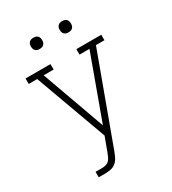

<svg xmlns="http://www.w3.org/2000/svg" viewBox="-218 -834 1036 1155"><g transform="rotate(-30 300.0 -257.0)"><path d="M121 205V167H165Q178 167 192 163.5Q206 160 215.5 150Q225 140 230.5 127.5Q236 115 241 102L277 5L96 -492H37V-530H210V-492H141L299 -53L459 -492H390V-530H563V-492H504L281 115Q274 134 265 152.5Q256 171 240.5 184Q225 197 205 201Q185 205 165 205ZM400 -641Q392 -641 384.5 -643Q377 -645 371 -651Q365 -657 363 -664.5Q361 -672 361 -680Q361 -688 363 -695.5Q365 -703 371 -709Q377 -715 384.5 -717Q392 -719 400 -719Q408 -719 415.5 -717Q423 -715 429 -709Q435 -703 437 -695.5Q439 -688 439 -680Q439 -672 437 -664.5Q435 -657 429 -651Q423 -645 415.5 -643Q408 -641 400 -641ZM200 -641Q192 -641 184.5 -643Q177 -645 171 -651Q165 -657 163 -664.5Q161 -672 161 -680Q161 -688 163 -695.5Q165 -703 171 -709Q177 -715 184.5 -717Q192 -719 200 -719Q208 -719 215.5 -717Q223 -715 229 -709Q235 -703 237 -695.5Q239 -688 239 -680Q239 -672 237 -664.5Q235 -657 229 -651Q223 -645 215.5 -643Q208 -641 200 -641Z"/></g></svg>

Font: Iosevka Slab XLtEx
Style: Regular
Weight: 200
Width: 7
Monospace: yes
Designer: Belleve Invis
Foundry: Belleve Invis
Version: Version 11.1.0; ttfautohint (v1.8.3)